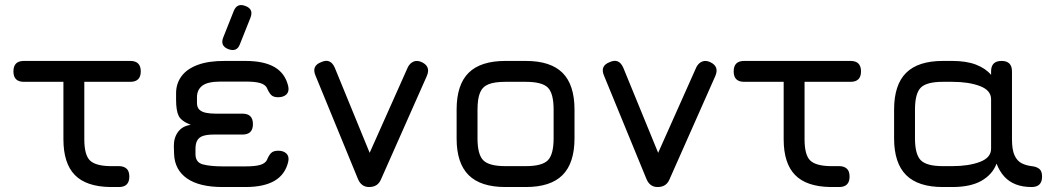

<svg xmlns="http://www.w3.org/2000/svg" viewBox="-20 -752 4263 772"><path d="M458 0Q448.5 0 440.8 0Q433 0 423 0Q326.5 -1.5 280.8 -48.5Q235 -95.5 235 -192V-465H319V-192Q319 -130 341 -107.5Q363 -85 423 -84Q430.5 -84 439 -84Q447.5 -84 458 -84Q477.5 -84 488.8 -74Q500 -64 500 -42Q500 0 458 0ZM76 -423Q34 -423 34 -465Q34 -507 76 -507H504Q546 -507 546 -465Q546 -423 504 -423Z M875 0Q781.5 0 732 -34.5Q682.5 -69 680 -132L679 -164Q678.5 -198 696 -221.8Q713.5 -245.5 747 -250Q709 -265 698.5 -286Q688 -307 688 -351V-377Q688 -416 709.8 -445.5Q731.5 -475 775.2 -491.2Q819 -507.5 885 -507H967Q1041.5 -507 1084.2 -482Q1127 -457 1139 -405Q1143.5 -384 1131.8 -372.5Q1120 -361 1098 -361Q1078.5 -361 1069.5 -371Q1060.5 -381 1053 -399Q1045.5 -412.5 1025.5 -418.2Q1005.5 -424 967 -424H868Q815 -424 793.5 -407.5Q772 -391 772 -361V-338Q772 -320.5 781.5 -311.2Q791 -302 808 -298.5Q825 -295 848 -295H955Q997 -295 997 -253Q997 -211 955 -211H840Q814 -211 797.8 -206Q781.5 -201 773.8 -188.5Q766 -176 766 -153V-132Q766 -98.5 796.5 -90.8Q827 -83 875 -83H967Q1005.5 -83 1025.5 -88.8Q1045.5 -94.5 1053 -108Q1060.5 -127 1069.8 -136.5Q1079 -146 1099 -146Q1120 -146 1131.8 -134.5Q1143.5 -123 1139 -102Q1127 -50.5 1084.2 -25.2Q1041.5 0 967 0ZM897.4 -554.6Q932.7 -541.4 944.6 -574.2L986.9 -680.4Q1000.7 -715.4 967.3 -727.7Q933.4 -741.4 920 -708.1L877.8 -601.9Q864.1 -568 897.4 -554.6Z M1512 -31Q1505.5 -15.5 1493.8 -7.8Q1482 0 1464 0Q1432.5 0 1419 -33L1249 -447Q1231.5 -487 1271 -502Q1308.5 -519.5 1326 -480L1485 -92H1446L1620 -482Q1628.5 -498.5 1643.2 -504.5Q1658 -510.5 1676 -502Q1713 -484.5 1696 -446Z M2012 0Q1912.5 0 1864.2 -48Q1816 -96 1816 -195V-311Q1816 -411.5 1864.2 -459.2Q1912.5 -507 2012 -507H2094Q2194 -507 2242 -459Q2290 -411 2290 -311V-196Q2290 -96.5 2242 -48.2Q2194 0 2094 0ZM1900 -195Q1900 -130.5 1923.5 -107.2Q1947 -84 2012 -84H2094Q2159.5 -84 2182.8 -107.5Q2206 -131 2206 -196V-311Q2206 -376.5 2182.8 -399.8Q2159.5 -423 2094 -423H2012Q1968.5 -423 1944.2 -413.2Q1920 -403.5 1910 -379.2Q1900 -355 1900 -311Z M2672 -31Q2665.5 -15.5 2653.8 -7.8Q2642 0 2624 0Q2592.5 0 2579 -33L2409 -447Q2391.5 -487 2431 -502Q2468.5 -519.5 2486 -480L2645 -92H2606L2780 -482Q2788.5 -498.5 2803.2 -504.5Q2818 -510.5 2836 -502Q2873 -484.5 2856 -446Z M3354 0Q3344.5 0 3336.8 0Q3329 0 3319 0Q3222.5 -1.5 3176.8 -48.5Q3131 -95.5 3131 -192V-465H3215V-192Q3215 -130 3237 -107.5Q3259 -85 3319 -84Q3326.5 -84 3335 -84Q3343.5 -84 3354 -84Q3373.5 -84 3384.8 -74Q3396 -64 3396 -42Q3396 0 3354 0ZM2972 -423Q2930 -423 2930 -465Q2930 -507 2972 -507H3400Q3442 -507 3442 -465Q3442 -423 3400 -423Z M3575 -196V-311Q3575 -411 3623.2 -459Q3671.5 -507 3771 -507H3809Q3865.5 -507 3904 -492.2Q3942.5 -477.5 3965 -451V-465Q3965 -507 4007 -507Q4049 -507 4049 -465V-192Q4049 -149.5 4059.5 -127Q4070 -104.5 4088 -95.5Q4106 -86.5 4128 -84Q4147.5 -82 4158.8 -73Q4170 -64 4170 -42Q4170 0 4128 0Q4092 0 4064.8 -10.5Q4037.5 -21 4018.2 -42Q3999 -63 3987 -94Q3970.5 -50.5 3926.5 -25.2Q3882.5 0 3809 0H3771Q3671.5 0 3623.2 -48.2Q3575 -96.5 3575 -196ZM3659 -196Q3659 -131 3682.5 -107.5Q3706 -84 3771 -84H3809Q3875 -84 3920 -101Q3965 -118 3965 -154V-353Q3965 -389 3920 -406Q3875 -423 3809 -423H3771Q3706 -423 3682.5 -399.8Q3659 -376.5 3659 -311Z"/></svg>

Font: Jura Light
Style: Bold
Weight: 700
Version: Version 5.104